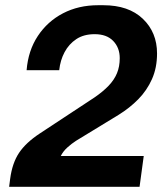

<svg xmlns="http://www.w3.org/2000/svg" viewBox="-20 -716 640 736"><path d="M15 0 19 -31Q27 -91 53 -130Q79 -169 132 -204L343 -343Q375 -365 396.5 -387.5Q418 -410 428.5 -435.5Q439 -461 439 -493Q439 -533 414 -559Q389 -585 343 -585Q301 -585 272.5 -566Q244 -547 227.5 -516Q211 -485 207 -447H82Q88 -522 125 -578Q162 -634 221.5 -665Q281 -696 356 -696H376Q473 -696 527.5 -644Q582 -592 582 -511Q582 -456 562.5 -412.5Q543 -369 510 -335.5Q477 -302 435 -276L271 -176Q254 -165 238 -150.5Q222 -136 213 -118H531L515 0Z"/></svg>

Font: Chivo Mono SemiBold
Style: Italic
Weight: 600
Italic angle: -8.05°
Monospace: yes
Version: Version 1.008